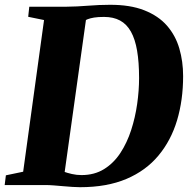

<svg xmlns="http://www.w3.org/2000/svg" viewBox="-34 -771 788 800"><path d="M88 -743H242Q287 -743.5 333 -747.2Q379 -751 422.5 -751Q508 -751.5 567 -728.2Q626 -705 661.8 -664Q697.5 -623 713.2 -569Q729 -515 729 -454Q729 -354 703.8 -269.8Q678.5 -185.5 626.2 -122.8Q574 -60 492.8 -25.5Q411.5 9 299.5 9Q286 9 267.8 7.8Q249.5 6.5 229.2 4.8Q209 3 189.8 1.5Q170.5 0 154.5 0H-14.5L-9.5 -40.5L62.5 -55.5L149.5 -687.5L83.5 -701ZM231.5 -26 210 -64Q217 -61 231.5 -55.8Q246 -50.5 265.5 -46Q285 -41.5 305.5 -41.5Q359.5 -41.5 399.8 -66.5Q440 -91.5 467.8 -134Q495.5 -176.5 512.5 -229Q529.5 -281.5 537.5 -337.8Q545.5 -394 545.5 -445.5Q545.5 -512 537.2 -560Q529 -608 511.5 -639.2Q494 -670.5 466.2 -685.5Q438.5 -700.5 399.5 -700.5Q374.5 -700.5 358 -697.8Q341.5 -695 331.5 -691Q321.5 -687 315 -682.5L327 -708.5Z"/></svg>

Font: Merriweather 60pt Black
Style: Italic
Weight: 900
Italic angle: -7.8°
Version: Version 2.101